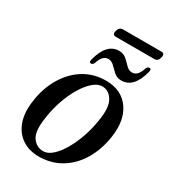

<svg xmlns="http://www.w3.org/2000/svg" viewBox="-171 -774 780 874"><g transform="rotate(30 219.0 -337.5)"><path d="M269.5 -444Q349 -442.5 389 -385Q429 -327.5 415 -235.5Q404.5 -164.5 371.8 -109.2Q339 -54 287.8 -22.8Q236.5 8.5 171 8.5Q120.5 8.5 83.5 -16.2Q46.5 -41 30 -87Q13.5 -133 23 -197.5Q33 -270 66.8 -326.2Q100.5 -382.5 152.2 -413.8Q204 -445 269.5 -444ZM177 -22.5Q200.5 -22.5 224.5 -44Q248.5 -65.5 269.2 -101.5Q290 -137.5 305 -181.2Q320 -225 326.5 -269Q339.5 -344 319.5 -378Q299.5 -412 265.5 -413Q241.5 -414 216.8 -392.8Q192 -371.5 170.2 -335.2Q148.5 -299 133 -254.2Q117.5 -209.5 111 -163.5Q98 -86 119.2 -54.2Q140.5 -22.5 177 -22.5ZM323.5 -479Q300.5 -479 285 -493Q269.5 -507 255.8 -521Q242 -535 225 -535Q195 -535 180.5 -488.5Q175.5 -477 166 -477Q154.5 -477 159 -494Q184 -591.5 249.5 -591.5Q272.5 -591.5 288 -577.5Q303.5 -563.5 317.2 -549.2Q331 -535 348.5 -535Q378 -535 392.5 -582Q397.5 -593.5 407 -593.5Q418.5 -593.5 414 -576Q389 -479 323.5 -479ZM189.5 -661.5Q195.5 -684.5 214.5 -684.5H417Q436 -684.5 430.5 -662Q425 -639 406 -639H203Q184 -639 189.5 -661.5Z"/></g></svg>

Font: Fraunces 144pt S050
Style: Italic
Weight: 400
Italic angle: -16°
Version: Version 1.000; ttfautohint (v1.8.3)